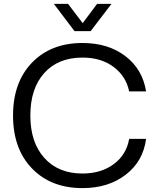

<svg xmlns="http://www.w3.org/2000/svg" viewBox="-20 -958 811 987"><path d="M404 9Q242 9 144.5 -92Q47 -193 47 -364Q47 -535 144.5 -636Q242 -737 404 -737Q536 -737 624.5 -669.5Q713 -602 731 -488H644Q628 -566 564 -614Q500 -662 404 -662Q279 -662 207.5 -582.5Q136 -503 136 -364Q136 -226 208 -146Q280 -66 404 -66Q500 -66 565 -114.5Q630 -163 644 -244H731Q716 -129 626.5 -60Q537 9 404 9ZM363 -798 257 -938H330L405 -839L479 -938H553L446 -798Z"/></svg>

Font: Mona Sans
Style: Regular
Weight: 400
Designer: Deni Anggara
Foundry: GitHub
Version: Version 2.000;Glyphs 3.2.3 (3260)